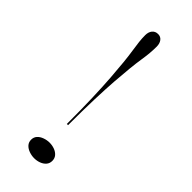

<svg xmlns="http://www.w3.org/2000/svg" viewBox="-267 -854 908 908"><g transform="rotate(45 187.0 -400.0)"><path d="M188 -815Q205 -815 215 -802Q225 -789 225 -768Q225 -746 223 -723.5Q221 -701 216.5 -672.5Q212 -644 208 -604.5Q204 -565 200 -511Q196 -457 193.5 -383Q191 -309 191 -209H183Q183 -309 180.5 -383Q178 -457 174 -511.5Q170 -566 166 -605.5Q162 -645 157.5 -673.5Q153 -702 150.5 -724.5Q148 -747 148 -768Q148 -789 158.5 -802Q169 -815 188 -815ZM188 -89Q206 -89 222 -83Q238 -77 248 -65.5Q258 -54 258 -37Q258 -20 248 -8.5Q238 3 222 9Q206 15 188 15Q171 15 154 9Q137 3 126.5 -8.5Q116 -20 116 -37Q116 -54 126.5 -65.5Q137 -77 154 -83Q171 -89 188 -89Z"/></g></svg>

Font: Kalnia SemiExpanded ExtraLight
Style: Regular
Weight: 250
Width: 6
Designer: Frida Medrano
Foundry: Frida Medrano
Version: Version 1.105